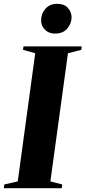

<svg xmlns="http://www.w3.org/2000/svg" viewBox="-42 -986 448 1006"><path d="M-22 0 -19.5 -19.5 51 -35.5 142.5 -707 78.5 -725 81 -743H386L384 -725L314 -707L222 -35.5L284 -19.5L281.5 0ZM246.5 -810Q223.5 -810 207.2 -819.8Q191 -829.5 182.2 -845.2Q173.5 -861 173.5 -879Q173.5 -914.5 196.2 -940.2Q219 -966 256.5 -966Q295.5 -966 314.2 -944Q333 -922 333 -896Q333 -863 310.5 -836.5Q288 -810 246.5 -810Z"/></svg>

Font: Merriweather 144pt ExtraBold
Style: Italic
Weight: 800
Italic angle: -7.8°
Version: Version 2.101